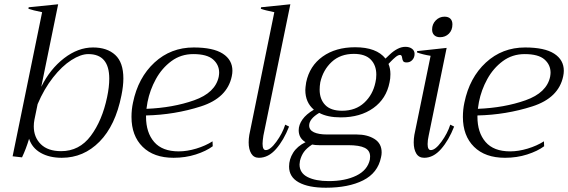

<svg xmlns="http://www.w3.org/2000/svg" viewBox="-20 -728 2657 898"><path d="M116 -79Q102 -32 83 8L39 3L177 -671Q132 -680 113 -687L114 -694L252 -708L173 -322Q214 -405 279.5 -455.5Q345 -506 415 -506Q481 -506 519 -471Q557 -436 557 -361Q557 -326 548 -282Q520 -141 445.5 -65.5Q371 10 269 10Q211 10 170.5 -13Q130 -36 116 -79ZM481 -274Q491 -321 491 -360Q491 -475 393 -475Q358 -475 314 -447Q270 -419 228 -365.5Q186 -312 156 -241L141 -168Q138 -153 138 -137Q138 -86 171 -53.5Q204 -21 266 -21Q351 -21 404.5 -92.5Q458 -164 481 -274Z M1067 -397Q1067 -385 1064 -371Q1043 -270 920 -230.5Q797 -191 663 -188V-182Q663 -108 701 -64Q739 -20 816 -20Q855 -20 898 -33Q941 -46 974 -67L975 -44Q944 -21 895.5 -5.5Q847 10 792 10Q699 10 647 -41.5Q595 -93 595 -181Q595 -216 602 -248Q626 -365 702.5 -435.5Q779 -506 886 -506Q977 -506 1022 -477Q1067 -448 1067 -397ZM1005 -388Q1005 -425 976.5 -450Q948 -475 884 -475Q826 -475 781.5 -442Q737 -409 709 -358Q681 -307 670 -251Q666 -229 665 -219Q789 -224 888 -259Q987 -294 1003 -369Q1005 -381 1005 -388Z M1143 -62Q1143 -79 1146 -97L1263 -671Q1218 -680 1200 -687L1201 -694L1338 -708L1212 -94Q1208 -68 1208 -56Q1208 -26 1223 -26Q1244 -26 1272.5 -65Q1301 -104 1314 -145L1332 -136Q1307 -72 1271 -31Q1235 10 1191 10Q1167 10 1155 -10Q1143 -30 1143 -62Z M1919 -476Q1919 -459 1908.5 -447.5Q1898 -436 1882 -436Q1870 -436 1866 -441.5Q1862 -447 1860.5 -459Q1859 -471 1851 -471Q1842 -471 1830 -461Q1818 -451 1809 -441.5Q1800 -432 1797 -429Q1806 -408 1806 -381Q1806 -360 1802 -343Q1787 -266 1726 -222.5Q1665 -179 1574 -179Q1512 -179 1473 -200Q1426 -172 1426 -141Q1426 -120 1448 -109.5Q1470 -99 1510 -99H1648Q1698 -99 1731.5 -78Q1765 -57 1765 -15Q1765 -4 1762 8Q1747 81 1678.5 115.5Q1610 150 1504 150Q1423 150 1377.5 125Q1332 100 1332 51Q1332 17 1351 -13.5Q1370 -44 1409 -63Q1377 -82 1377 -119Q1377 -144 1394.5 -169Q1412 -194 1448 -215Q1408 -249 1408 -307Q1408 -317 1412 -343Q1428 -420 1489 -463.5Q1550 -507 1641 -507Q1741 -507 1783 -454Q1787 -458 1804 -474Q1821 -490 1839.5 -499.5Q1858 -509 1876 -509Q1895 -509 1907 -500Q1919 -491 1919 -476ZM1740 -379Q1740 -423 1714 -449.5Q1688 -476 1635 -476Q1572 -476 1531.5 -438.5Q1491 -401 1478 -343Q1475 -325 1475 -309Q1475 -264 1501 -237Q1527 -210 1580 -210Q1643 -210 1683.5 -247.5Q1724 -285 1736 -343Q1740 -359 1740 -379ZM1473 -49Q1453 -49 1440 -52Q1414 -35 1401.5 -17.5Q1389 0 1383 24Q1381 36 1381 41Q1381 81 1418.5 100Q1456 119 1518 119Q1594 119 1646.5 93.5Q1699 68 1710 18Q1711 13 1711 4Q1711 -24 1686 -36.5Q1661 -49 1608 -49Z M2001 -590Q2001 -615 2018 -632.5Q2035 -650 2059 -650Q2077 -650 2086.5 -640.5Q2096 -631 2096 -614Q2096 -587 2079.5 -570.5Q2063 -554 2038 -554Q2021 -554 2011 -563.5Q2001 -573 2001 -590ZM1915 -62Q1915 -79 1918 -97L1994 -467Q1956 -473 1930 -483L1931 -489L2069 -504L1985 -94Q1980 -72 1980 -54Q1980 -26 1995 -26Q2016 -26 2044.5 -65Q2073 -104 2086 -145L2104 -136Q2079 -72 2043 -31Q2007 10 1964 10Q1939 10 1927 -10Q1915 -30 1915 -62Z M2617 -397Q2617 -385 2614 -371Q2593 -270 2470 -230.5Q2347 -191 2213 -188V-182Q2213 -108 2251 -64Q2289 -20 2366 -20Q2405 -20 2448 -33Q2491 -46 2524 -67L2525 -44Q2494 -21 2445.5 -5.5Q2397 10 2342 10Q2249 10 2197 -41.5Q2145 -93 2145 -181Q2145 -216 2152 -248Q2176 -365 2252.5 -435.5Q2329 -506 2436 -506Q2527 -506 2572 -477Q2617 -448 2617 -397ZM2555 -388Q2555 -425 2526.5 -450Q2498 -475 2434 -475Q2376 -475 2331.5 -442Q2287 -409 2259 -358Q2231 -307 2220 -251Q2216 -229 2215 -219Q2339 -224 2438 -259Q2537 -294 2553 -369Q2555 -381 2555 -388Z"/></svg>

Font: Trirong Light
Style: Italic
Weight: 300
Italic angle: -12°
Designer: Katatrad Team
Foundry: CadsonDemak
Version: Version 1.001